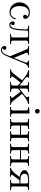

<svg xmlns="http://www.w3.org/2000/svg" viewBox="1686 -2396 915 4327"><g transform="rotate(90 2143.5 -232.5)"><path d="M361 -295Q339 -295 325.5 -307Q312 -319 312 -338Q312 -383 359 -387Q316 -423 255 -423Q232 -423 210 -413.5Q188 -404 166 -381.5Q144 -359 130.5 -315Q117 -271 117 -210Q117 -97 182 -43L196 -33Q229 -15 262 -15Q314 -16 345 -46.5Q376 -77 386 -108L392 -125Q396 -133 405.5 -130.5Q415 -128 415 -119Q415 -107 405 -87Q395 -67 376.5 -44.5Q358 -22 325 -6Q292 10 253 10Q157 10 94.5 -57Q32 -124 32 -215Q32 -242 39 -271.5Q46 -301 63 -333Q80 -365 104.5 -390Q129 -415 168 -431.5Q207 -448 254 -448Q318 -448 361 -419Q404 -390 404 -344Q404 -318 390 -306.5Q376 -295 361 -295Z M543 -10Q572 -10 592 -37Q612 -64 622.5 -115Q633 -166 637.5 -221Q642 -276 643 -348V-364Q643 -391 627 -400Q611 -409 562 -409V-431H973V-409Q924 -409 909.5 -400Q895 -391 895 -363V-68Q895 -46 901 -38Q919 -23 973 -23V-1Q908 -4 851.5 -4Q795 -4 747 -1V-23Q797 -23 811 -31.5Q825 -40 825 -69V-373Q825 -394 816.5 -401.5Q808 -409 784 -409H726Q687 -409 677.5 -402.5Q668 -396 668 -364Q668 -179 640.5 -81.5Q613 16 545 16Q508 16 485.5 -6.5Q463 -29 462 -63Q462 -80 472 -94Q482 -108 505 -108Q520 -108 533 -99Q546 -90 547 -67Q547 -28 504 -24V-23Q528 -10 543 -10Z M1107 205Q1070 205 1043 180Q1016 155 1016 122Q1016 106 1026.5 93Q1037 80 1065 80Q1102 89 1102 121Q1102 157 1062 164Q1068 170 1083 176.5Q1098 183 1111 183Q1136 183 1157.5 165Q1179 147 1194 121L1206 99Q1246 7 1246 2Q1246 -6 1237 -28L1098 -362Q1090 -381 1086.5 -387.5Q1083 -394 1065.5 -401.5Q1048 -409 1017 -409V-431Q1061 -428 1112.5 -428Q1164 -428 1224 -431V-409Q1168 -409 1168 -380Q1168 -369 1175 -354L1284 -90V-89H1285Q1287 -97 1340 -224.5Q1393 -352 1393 -364Q1393 -384 1378.5 -396.5Q1364 -409 1345 -409V-431Q1385 -428 1425 -428Q1465 -428 1506 -431V-409Q1448 -409 1416 -341Q1414 -338 1346 -173L1245 71Q1191 205 1107 205Z M1908 -168Q1908 -181 1875 -207.5Q1842 -234 1840 -236H1839Q1837 -233 1807 -195L1724 -88Q1703 -62 1703 -46Q1703 -23 1739 -23V-1Q1677 -4 1627.5 -4Q1578 -4 1542 -1V-23Q1587 -23 1614 -52Q1645 -85 1735 -203L1771 -249Q1789 -272 1790 -275Q1787 -277 1744 -312.5Q1701 -348 1650.5 -378.5Q1600 -409 1564 -409V-431Q1606 -429 1648 -429Q1690 -429 1731 -431V-409Q1713 -404 1713 -390.5Q1713 -377 1731 -355L1908 -214V-346Q1908 -389 1897 -399Q1886 -409 1830 -409V-431Q1894 -428 1950 -428Q2006 -428 2053 -431V-409Q1997 -409 1984 -398Q1974 -383 1975 -345V-213L2136 -338Q2172 -370 2172 -390Q2172 -404 2154 -409V-431Q2196 -429 2237.5 -429Q2279 -429 2321 -431V-409Q2287 -409 2238 -379.5Q2189 -350 2142.5 -313Q2096 -276 2095 -275Q2096 -272 2114 -249L2245 -82L2270 -54Q2293 -27 2330 -23H2343V-1Q2307 -4 2257.5 -4Q2208 -4 2146 -1V-23Q2182 -23 2182 -46Q2182 -60 2165 -82L2078 -195Q2048 -233 2046 -236H2045L1979 -183Q1975 -177 1975 -168V-69Q1975 -41 1989 -32Q2003 -23 2053 -23V-1Q1989 -4 1933 -4Q1877 -4 1830 -1V-23Q1880 -23 1894 -32Q1908 -41 1908 -69Z M2435 -618Q2435 -635 2447.5 -652.5Q2460 -670 2489 -670Q2511 -670 2526 -653.5Q2541 -637 2541 -617Q2541 -594 2524.5 -579Q2508 -564 2487 -564Q2466 -564 2450.5 -579.5Q2435 -595 2435 -618ZM2392 -23Q2441 -23 2455.5 -32Q2470 -41 2470 -69V-359Q2470 -389 2454.5 -399Q2439 -409 2396 -409V-431L2537 -442V-75Q2537 -42 2549.5 -32.5Q2562 -23 2607 -23V-1Q2561 -4 2507.5 -4Q2454 -4 2392 -1Z M3165 -409Q3116 -409 3101.5 -400Q3087 -391 3087 -363V-68Q3087 -46 3093 -38Q3111 -23 3165 -23V-1Q3100 -4 3043.5 -4Q2987 -4 2939 -1V-23Q2995 -23 3008 -34Q3018 -49 3017 -89V-227H2809V-89Q2809 -44 2820 -33.5Q2831 -23 2887 -23V-1Q2822 -4 2765.5 -4Q2709 -4 2661 -1V-23Q2710 -23 2724.5 -31.5Q2739 -40 2739 -68V-363Q2739 -385 2733 -394Q2715 -409 2661 -409V-431Q2726 -428 2782.5 -428Q2839 -428 2887 -431V-409Q2834 -409 2821.5 -399.5Q2809 -390 2809 -354V-248H3017V-355Q3017 -388 3007 -399Q2995 -409 2939 -409V-431Q2987 -428 3044 -428Q3101 -428 3165 -431Z M3720 -409Q3671 -409 3656.5 -400Q3642 -391 3642 -363V-68Q3642 -46 3648 -38Q3666 -23 3720 -23V-1Q3655 -4 3598.5 -4Q3542 -4 3494 -1V-23Q3550 -23 3563 -34Q3573 -49 3572 -89V-227H3364V-89Q3364 -44 3375 -33.5Q3386 -23 3442 -23V-1Q3377 -4 3320.5 -4Q3264 -4 3216 -1V-23Q3265 -23 3279.5 -31.5Q3294 -40 3294 -68V-363Q3294 -385 3288 -394Q3270 -409 3216 -409V-431Q3281 -428 3337.5 -428Q3394 -428 3442 -431V-409Q3389 -409 3376.5 -399.5Q3364 -390 3364 -354V-248H3572V-355Q3572 -388 3562 -399Q3550 -409 3494 -409V-431Q3542 -428 3599 -428Q3656 -428 3720 -431Z M3815 -329Q3815 -347 3824.5 -363Q3834 -379 3856.5 -395Q3879 -411 3925.5 -421Q3972 -431 4037 -431H4260V-409Q4211 -409 4196.5 -400Q4182 -391 4182 -363V-68Q4182 -46 4188 -38Q4206 -23 4260 -23V-1Q4196 -4 4140 -4Q4084 -4 4037 -1V-23Q4093 -23 4106 -34Q4116 -49 4115 -86V-214H4064Q4045 -214 4042 -212L3942 -81Q3917 -49 3917 -39Q3917 -25 3945 -23H3962V-1Q3899 -4 3849 -4Q3799 -4 3762 -1V-23Q3819 -25 3892 -119Q3855 -71 3855 -71Q3855 -71 3914 -148L3970 -218Q3956 -218 3927 -224Q3898 -230 3862 -251.5Q3826 -273 3818 -305Q3818 -307 3816.5 -314.5Q3815 -322 3815 -329ZM4036 -409Q3979 -409 3948 -398Q3917 -387 3907 -371Q3897 -355 3897 -328Q3897 -304 3903 -289Q3909 -274 3926.5 -260.5Q3944 -247 3979.5 -241Q4015 -235 4070 -235H4115V-353Q4115 -387 4109 -398Q4103 -409 4085 -409Z"/></g></svg>

Font: cwTeXMing
Style: Medium
Weight: 500
Version: Version 1.17